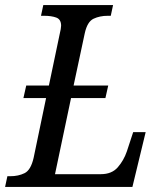

<svg xmlns="http://www.w3.org/2000/svg" viewBox="-39 -734 639 754"><path d="M-19 0 -10 -42H2Q33 -42 57.5 -54Q82 -66 93 -114L142 -349H53L64 -398H153L196 -603Q198 -611 199.5 -619.5Q201 -628 201 -633Q201 -658 182 -665Q163 -672 134 -672H122L131 -714H405L396 -672H384Q353 -672 328.5 -660.5Q304 -649 294 -604L250 -398H386L375 -349H240L177 -50H357Q400 -50 423.5 -77Q447 -104 459 -139L484 -215H533L481 0Z"/></svg>

Font: Noto Serif SemiCondensed
Style: Italic
Weight: 400
Width: 4
Italic angle: -12°
Designer: Monotype Design Team
Foundry: Monotype Imaging Inc.
Version: Version 2.013